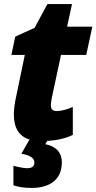

<svg xmlns="http://www.w3.org/2000/svg" viewBox="-20 -684 474 944"><path d="M135 240C225 240 284 199 284 115C284 61 250 34 203 25L212 9C261 6 305 -4 338 -21V-158C308 -145 279 -138 259 -138C240 -138 230 -146 230 -168C230 -177 233 -194 236 -209L280 -414H404L434 -553H310L334 -664H213L150 -547L55 -504L36 -414H102L60 -212C53 -181 48 -147 48 -122C48 -56 73 -14 125 2L85 72C135 80 149 97 149 115C149 135 136 143 113 143C99 143 66 137 46 131V227C71 236 100 240 135 240Z"/></svg>

Font: Noto Sans SemiCondensed Black
Style: Italic
Weight: 900
Width: 4
Italic angle: -12°
Designer: Monotype Design Team
Foundry: Monotype Imaging Inc.
Version: Version 2.013